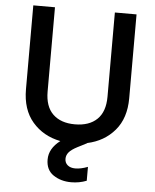

<svg xmlns="http://www.w3.org/2000/svg" viewBox="-60 -745 810 1006"><g transform="rotate(5 345.0 -242.0)"><path d="M617 -695V-254Q617 -149 562 -84.5Q507 -20 418 -1V0L369 25Q338 41 325 56.5Q312 72 312 91Q312 112 327 124.5Q342 137 367 137Q397 137 433 123V196Q395 211 352 211Q298 211 258.5 184.5Q219 158 219 103Q219 45 277 1Q186 -17 130 -82Q74 -147 74 -254V-695H188V-252Q188 -173 229.5 -133Q271 -93 345 -93Q420 -93 461.5 -133Q503 -173 503 -252V-695Z"/></g></svg>

Font: Fz Poppins Med
Style: Regular
Weight: 500
Designer: Ninad Kale (Devanagari), Jonny Pinhorn (Latin)
Foundry: Indian Type Foundry
Version: Vit hóa bi Vntype.Com & FontZin.Com